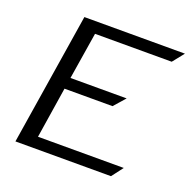

<svg xmlns="http://www.w3.org/2000/svg" viewBox="-108 -686 789 793"><g transform="rotate(20 287.0 -290.0)"><path d="M40 0H460L498 -50H121L156 -274H367L411 -324H164L197 -530H534L574 -580H132Z"/></g></svg>

Font: Charger Sport
Style: DfExtObl
Weight: 400
Designer: Jasper
Foundry: Cannot Into Space Fonts
Version: Version 1.1